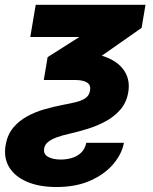

<svg xmlns="http://www.w3.org/2000/svg" viewBox="-28 -542 618 778"><path d="M116.7 -522.5H561.5L545.9 -429.2L244.1 -217.8H149.4L165 -310.5L293.5 -392.1H94.7ZM150.9 59.6Q147 82.5 166.7 93.5Q186.5 104.5 218.3 104.5Q240.7 104.5 262.2 98.4Q283.7 92.3 299.8 77.6Q315.9 63 321.8 36.6H474.1Q466.3 80.6 431.9 121.8Q397.5 163.1 339.1 189.5Q280.8 215.8 200.7 215.8Q131.3 215.8 82 194.8Q32.7 173.8 9.5 136Q-13.7 98.1 -5.4 46.9Q1.5 4.9 24.9 -23.7Q48.3 -52.2 82 -70.6Q115.7 -88.9 153.8 -99.6Q191.9 -110.4 227.5 -117.2Q256.8 -122.6 280.5 -128.4Q304.2 -134.3 319.1 -145Q334 -155.8 336.9 -175.3Q340.8 -197.3 324.7 -207.5Q308.6 -217.8 276.9 -217.8H202.6L222.2 -327.1H295.4Q365.7 -327.1 412.1 -306.2Q458.5 -285.2 479 -249.5Q499.5 -213.9 491.7 -168.5Q484.9 -127 460.2 -98.4Q435.5 -69.8 401.1 -51Q366.7 -32.2 328.9 -20.5Q291 -8.8 257.3 -1Q225.1 5.9 202.1 14.4Q179.2 22.9 166.3 33.7Q153.3 44.4 150.9 59.6Z"/></svg>

Font: Inter 28pt ExtraBold
Style: Italic
Weight: 800
Italic angle: -9.3988°
Designer: Rasmus Andersson
Foundry: rsms
Version: Version 4.001;git-66647c0bb